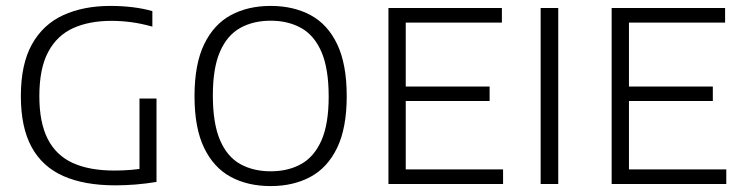

<svg xmlns="http://www.w3.org/2000/svg" viewBox="-20 -622 2512 649"><path d="M370 4.5Q265 4.5 194 -27Q123 -58.5 86.8 -125Q50.5 -191.5 50.5 -297Q50.5 -405 88 -472.2Q125.5 -539.5 193.8 -570.8Q262 -602 353.5 -602Q391 -602 427 -597.8Q463 -593.5 495 -584.5V-532Q457.5 -542.5 423.8 -547Q390 -551.5 356.5 -551.5Q281.5 -551.5 227 -526.8Q172.5 -502 142.8 -446.2Q113 -390.5 113 -297Q113 -207.5 141.5 -152Q170 -96.5 226.2 -71Q282.5 -45.5 366.5 -45.5Q394.5 -45.5 423 -47.8Q451.5 -50 475 -55L451.5 -30.5V-289H509V-7Q472 -1 437.2 1.8Q402.5 4.5 370 4.5Z M895 7Q817.5 7 759.8 -24.2Q702 -55.5 669.8 -122.5Q637.5 -189.5 637.5 -297Q637.5 -405 670 -472.2Q702.5 -539.5 760.2 -570.8Q818 -602 895 -602Q972 -602 1030 -570.8Q1088 -539.5 1120 -472Q1152 -404.5 1152 -297Q1152 -190 1119.8 -122.8Q1087.5 -55.5 1029.5 -24.2Q971.5 7 895 7ZM895 -43Q954 -43 998 -67.5Q1042 -92 1066.5 -147.2Q1091 -202.5 1091 -295.5Q1091 -390.5 1066.5 -446.8Q1042 -503 997.8 -527.5Q953.5 -552 895 -552Q836 -552 792 -527.5Q748 -503 723.8 -447.8Q699.5 -392.5 699.5 -299.5Q699.5 -204.5 723.8 -148.2Q748 -92 792 -67.5Q836 -43 895 -43Z M1293 0V-595H1676.5V-545.5H1351.5V-49.5H1680.5V0ZM1331 -280.5V-329.5H1635V-280.5Z M1807.5 0V-595H1867V0Z M2047.5 0V-595H2431V-545.5H2106V-49.5H2435V0ZM2085.5 -280.5V-329.5H2389.5V-280.5Z"/></svg>

Font: Encode Sans SC Light
Style: Regular
Weight: 300
Version: Version 3.002